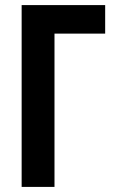

<svg xmlns="http://www.w3.org/2000/svg" viewBox="-20 -734 445 754"><path d="M65 -714V0H194V-602H393V-714Z"/></svg>

Font: Noto Sans UI Condensed
Style: Bold
Weight: 700
Width: 3
Designer: Monotype Design Team
Foundry: Monotype Imaging Inc.
Version: 1.001